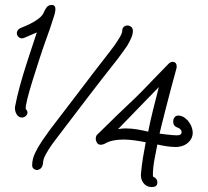

<svg xmlns="http://www.w3.org/2000/svg" viewBox="-20 -758 839 776"><path d="M69 -283Q67 -283 64 -283.5Q61 -284 59 -285Q49 -290 44 -302.5Q39 -315 41 -328Q49 -369 60 -409Q71 -449 83 -487Q91 -512 99 -536.5Q107 -561 115 -585Q119 -596 122 -606.5Q125 -617 129 -627L78 -605Q72 -603 69 -603Q60 -603 54 -609.5Q48 -616 48 -624Q48 -630 52 -636Q56 -642 66 -646Q82 -652 101.5 -661.5Q121 -671 137 -683.5Q153 -696 158 -710Q160 -716 167.5 -727Q175 -738 189 -738Q204 -738 204 -721Q204 -713 200.5 -700Q197 -687 191 -670Q182 -641 165 -595Q152 -559 138 -515.5Q124 -472 111 -430.5Q98 -389 90.5 -358.5Q83 -328 84 -317Q91 -311 91 -303Q91 -296 84.5 -289.5Q78 -283 69 -283ZM129 -71Q122 -71 116 -76Q110 -81 110 -90Q110 -115 122 -140Q134 -165 150 -188.5Q166 -212 180 -231Q241 -310 301 -389.5Q361 -469 422 -547Q428 -554 440.5 -571.5Q453 -589 463.5 -606.5Q474 -624 474 -633Q474 -644 480.5 -649.5Q487 -655 495 -655Q503 -655 510 -649.5Q517 -644 517 -633Q517 -619 510 -603.5Q503 -588 494 -573Q484 -558 473.5 -544Q463 -530 455 -519Q394 -442 334 -363.5Q274 -285 214 -206Q206 -196 191.5 -176Q177 -156 165.5 -135Q154 -114 154 -100Q154 -99 153.5 -96.5Q153 -94 153 -93Q150 -81 143 -76Q136 -71 129 -71ZM593 -2Q572 -2 559.5 -18.5Q547 -35 550 -59Q553 -91 558 -122Q563 -153 569 -183Q544 -188 521.5 -191Q499 -194 478 -194Q456 -194 437 -190Q418 -186 401 -176Q394 -173 387 -173Q377 -173 372 -181Q367 -189 367 -198Q367 -206 371 -212Q388 -228 411 -251Q434 -274 457.5 -296.5Q481 -319 498 -335Q524 -359 554 -389.5Q584 -420 612 -449.5Q640 -479 661 -500Q669 -508 677 -508Q694 -508 694 -489Q694 -484 693 -481Q684 -448 672.5 -405.5Q661 -363 651 -323Q641 -283 634 -256Q627 -229 627 -227L625 -218Q633 -217 648 -215Q663 -213 677 -212Q691 -211 695 -211Q714 -211 714 -224Q714 -237 696 -243Q680 -249 680 -267Q680 -277 685.5 -284Q691 -291 701 -291Q709 -291 718 -287Q727 -283 738 -272Q749 -259 754 -246Q759 -233 759 -222Q759 -200 743 -184Q727 -168 703 -165Q700 -164 696 -164Q692 -164 688 -164Q660 -164 616 -174Q610 -145 604 -112Q598 -79 598 -52V-51Q598 -46 599 -44Q616 -37 616 -20Q616 -2 593 -2ZM579 -226 581 -236Q587 -267 598.5 -313.5Q610 -360 622 -406Q612 -396 584.5 -367.5Q557 -339 522.5 -303.5Q488 -268 457 -236Q472 -239 488 -239Q511 -239 534.5 -235Q558 -231 579 -226Z"/></svg>

Font: Twinkle Star
Style: Regular
Weight: 400
Designer: Robert E. Leuschke
Foundry: Robert E. Leuschke
Version: Version 2.010; ttfautohint (v1.8.3)